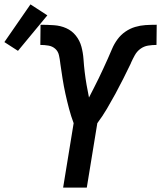

<svg xmlns="http://www.w3.org/2000/svg" viewBox="-98 -856 735 876"><path d="M190 0 238 -294Q226 -326 217 -360Q208 -394 200.5 -428Q193 -462 187.5 -497Q182 -532 177 -567V-568Q175 -586 171 -604Q167 -622 154 -633.5Q141 -645 123 -648Q105 -651 86 -651L87 -743Q118 -743 148 -741Q178 -739 204 -727.5Q230 -716 248 -693.5Q266 -671 273.5 -643Q281 -615 283 -585.5Q285 -556 288.5 -527Q292 -498 297 -469Q302 -440 308 -411Q319 -433 330.5 -455Q342 -477 352.5 -499Q363 -521 373.5 -543.5Q384 -566 394 -588.5Q404 -611 413.5 -633.5Q423 -656 438 -676.5Q453 -697 474 -711.5Q495 -726 518.5 -733Q542 -740 565.5 -741.5Q589 -743 613 -743H617L616 -651Q597 -651 578 -648Q559 -645 543 -633.5Q527 -622 517 -604Q507 -586 499 -568V-567Q482 -532 464.5 -497Q447 -462 428.5 -428Q410 -394 390 -360Q370 -326 346 -294L298 0ZM-16 -624 -78 -664 41 -836 118 -786Z"/></svg>

Font: Iosevka Aile Semibold Oblique
Style: Regular
Weight: 600
Italic angle: -9°
Designer: Belleve Invis
Foundry: Belleve Invis
Version: Version 31.1.0; ttfautohint (v1.8.4)